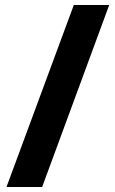

<svg xmlns="http://www.w3.org/2000/svg" viewBox="-20 -742 462 770"><path d="M418 -722H276L6 8H149Z"/></svg>

Font: Noto Sans Lao SemiCondensed ExtraBold
Style: Regular
Weight: 800
Width: 4
Designer: Monotype Design Team
Foundry: Monotype Imaging Inc.
Version: Version 2.003